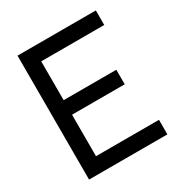

<svg xmlns="http://www.w3.org/2000/svg" viewBox="-169 -843 913 966"><g transform="rotate(-30 287.5 -360.0)"><path d="M159 -84.5V-325.5H465V-410H159V-635.5H525V-720H70V0H525V-84.5Z"/></g></svg>

Font: Hauora Medium
Style: Regular
Weight: 500
Designer: Wayne Shih
Foundry: WCYS
Version: Version 1.001;hotconv 1.0.109;makeotfexe 2.5.65596